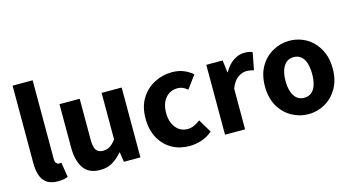

<svg xmlns="http://www.w3.org/2000/svg" viewBox="-86 -1140 2736 1497"><g transform="rotate(-15 1282.0 -392.0)"><path d="M226 14Q170 14 137 -9Q104 -32 90 -74Q76 -116 76 -171V-798H238V-165Q238 -138 248 -128Q258 -118 268 -118Q273 -118 277 -118.5Q281 -119 288 -120L307 0Q294 6 274 10Q254 14 226 14Z M568 14Q476 14 434 -47Q392 -108 392 -214V-564H555V-234Q555 -173 572.5 -149Q590 -125 627 -125Q659 -125 683 -140Q707 -155 732 -189V-564H894V0H761L749 -79H746Q710 -37 668 -11.5Q626 14 568 14Z M1289 14Q1210 14 1147.5 -21Q1085 -56 1048 -122.5Q1011 -189 1011 -282Q1011 -376 1051.5 -442Q1092 -508 1159 -543Q1226 -578 1303 -578Q1355 -578 1396 -561Q1437 -544 1468 -517L1392 -413Q1372 -430 1353 -438Q1334 -446 1313 -446Q1272 -446 1241.5 -426Q1211 -406 1194 -369Q1177 -332 1177 -282Q1177 -233 1194 -195.5Q1211 -158 1240.5 -138Q1270 -118 1307 -118Q1336 -118 1362 -130Q1388 -142 1411 -160L1475 -53Q1434 -17 1384.5 -1.5Q1335 14 1289 14Z M1577 0V-564H1709L1721 -465H1724Q1755 -521 1798 -549.5Q1841 -578 1885 -578Q1909 -578 1924.5 -575Q1940 -572 1952 -566L1925 -427Q1909 -431 1895.5 -433.5Q1882 -436 1864 -436Q1832 -436 1797 -412Q1762 -388 1739 -329V0Z M2249 14Q2178 14 2115 -21Q2052 -56 2013.5 -122.5Q1975 -189 1975 -282Q1975 -376 2013.5 -442Q2052 -508 2115 -543Q2178 -578 2249 -578Q2302 -578 2351.5 -558.5Q2401 -539 2439 -500.5Q2477 -462 2499.5 -407.5Q2522 -353 2522 -282Q2522 -189 2483.5 -122.5Q2445 -56 2382.5 -21Q2320 14 2249 14ZM2249 -118Q2285 -118 2309 -138Q2333 -158 2344.5 -195.5Q2356 -233 2356 -282Q2356 -332 2344.5 -369Q2333 -406 2309 -426Q2285 -446 2249 -446Q2214 -446 2190 -426Q2166 -406 2153.5 -369Q2141 -332 2141 -282Q2141 -233 2153.5 -195.5Q2166 -158 2190 -138Q2214 -118 2249 -118Z"/></g></svg>

Font: Noto Sans SC Thin ExtraBold
Style: Regular
Weight: 800
Version: Version 2.004-H2;hotconv 1.0.118;makeotfexe 2.5.65603